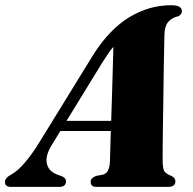

<svg xmlns="http://www.w3.org/2000/svg" viewBox="-66 -732 757 752"><path d="M137 -164.5Q109.5 -120 118 -89Q126.5 -58 163 -46.5L179 -40.5Q192.5 -33.5 192.5 -22Q192.5 0 165.5 0H-22.5Q-46.5 0 -46.5 -18.5Q-46.5 -27.5 -41 -34.2Q-35.5 -41 -18.5 -50.5Q4 -63 32.5 -96.5Q61 -130 89 -176L299 -517Q361.5 -616 439.2 -663.8Q517 -711.5 604 -711.5Q627.5 -711.5 637 -705.2Q646.5 -699 646.5 -689Q646.5 -675.5 632.5 -668.5Q606.5 -662.5 592.5 -645.8Q578.5 -629 578 -595.5Q577.5 -578 576.8 -539.2Q576 -500.5 575.2 -449.8Q574.5 -399 573.8 -345Q573 -291 572.2 -241.8Q571.5 -192.5 571.2 -156.5Q571 -120.5 571 -107Q571 -77.5 576 -64.8Q581 -52 607.5 -42Q621 -34 621 -22Q621 0 592.5 0H311.5Q298.5 0 293.8 -5.8Q289 -11.5 289 -19.5Q289 -35 310.5 -43L337.5 -48Q351.5 -52 357.8 -66Q364 -80 364.5 -99.5Q365 -116 366 -147.5Q367 -179 368 -219H170.5ZM337.5 -491.5 194.5 -258.5H369.5Q371 -308.5 372.8 -362.5Q374.5 -416.5 375.8 -465Q377 -513.5 378 -548.5Q370 -539.5 360.2 -525.8Q350.5 -512 337.5 -491.5Z"/></svg>

Font: Fraunces 72pt Black
Style: Italic
Weight: 900
Italic angle: -16°
Version: Version 1.000;[b76b70a41]